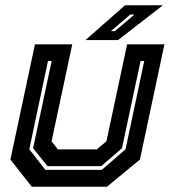

<svg xmlns="http://www.w3.org/2000/svg" viewBox="-20 -708 644 728"><path d="M100.5 0 19.5 -103 112.5 -540H254L175.5 -172L199.5 -141.5H346.5L383.5 -172L462 -540H603.5L510.5 -103L385.5 0ZM152 -64H366L456 -142L527 -477H513L442.5 -146L364 -78H160L105.5 -146L176 -477H162L91 -142ZM304 -556 454 -688H597.5L427.5 -556ZM400.5 -590H415.5L490 -653H474Z"/></svg>

Font: Tourney Thin
Style: Italic
Weight: 100
Italic angle: -12°
Designer: Tyler Finck
Foundry: Etcetera Type Co
Version: Version 1.015